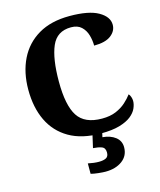

<svg xmlns="http://www.w3.org/2000/svg" viewBox="-137 -821 965 1159"><g transform="rotate(-15 345.0 -242.0)"><path d="M410 10Q291 10 212 -36Q133 -82 93.5 -164.5Q54 -247 54 -358Q54 -466 94.5 -548.5Q135 -631 214 -677.5Q293 -724 409 -724Q529 -724 588.5 -690Q648 -656 648 -606Q648 -567 613 -540Q578 -513 507 -513Q507 -546 497.5 -579Q488 -612 464.5 -634Q441 -656 400 -656Q312 -656 278.5 -578.5Q245 -501 245 -358Q245 -209 288.5 -142Q332 -75 440 -75Q491 -75 527.5 -90.5Q564 -106 589.5 -129Q615 -152 632 -175Q639 -168 643.5 -155Q648 -142 648 -130Q648 -108 637 -83.5Q626 -59 599.5 -38Q573 -17 527 -3.5Q481 10 410 10ZM377 240Q361 240 332.5 237Q304 234 286 229V164Q324 172 354 172Q382 172 398.5 163.5Q415 155 415 130Q415 101 393.5 93Q372 85 340 83L361 -9H422L412 34Q461 38 492 62Q523 86 523 126Q523 179 482 209.5Q441 240 377 240Z"/></g></svg>

Font: Noto Serif Tamil ExtraBold
Style: Italic
Weight: 800
Italic angle: -12°
Designer: Indian Type Foundry, Tom Grace, and the Monotype Design Team
Foundry: Monotype Imaging Inc.
Version: Version 2.003; ttfautohint (v1.8.4.7-5d5b)